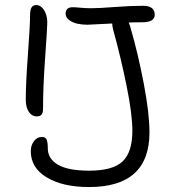

<svg xmlns="http://www.w3.org/2000/svg" viewBox="-20 -735 691 767"><path d="M127.9 -270Q107.4 -270 95.2 -288.1Q83 -306.2 83 -336.9Q83 -403.8 91.6 -518.6Q100.1 -633.3 100.1 -673.8Q100.1 -694.8 105.7 -704.8Q111.3 -714.8 125 -714.8Q143.1 -714.8 156 -694.6Q168.9 -674.3 168.9 -645Q168.9 -624 160.4 -506.1Q151.9 -388.2 151.9 -298.8Q151.9 -270 127.9 -270ZM335.9 12.2Q231 12.2 167 -26.1Q103 -64.5 103 -130.9Q103 -155.3 116 -171.6Q128.9 -188 147 -188Q161.6 -188 166.3 -177.2Q170.9 -166.5 170.9 -143.1Q170.9 -100.6 211.7 -76.9Q252.4 -53.2 335.9 -53.2Q431.6 -53.2 470.2 -90.6Q508.8 -127.9 508.8 -211.9Q508.8 -279.3 485.1 -395Q461.4 -510.7 432.1 -616.2Q428.2 -631.8 428.2 -641.1Q333 -636.2 329.1 -636.2Q309.1 -636.2 290.3 -640.1Q271.5 -644 256.8 -654.5Q242.2 -665 242.2 -680.2Q242.2 -706.1 270 -706.1Q281.7 -706.1 301.8 -704.1Q321.8 -702.1 344.2 -702.1Q375 -702.1 438.7 -707Q502.4 -711.9 551.8 -711.9Q598.1 -711.9 598.1 -675.8Q598.1 -646 547.9 -646Q512.2 -646 494.1 -645Q500 -631.8 502 -622.1Q531.7 -520 554.4 -400.9Q577.1 -281.7 577.1 -206.1Q577.1 12.2 335.9 12.2Z"/></svg>

Font: Shantell Sans Irregular
Style: Regular
Weight: 300
Designer: Stephen Nixon, Anya Danilova, Shantell Martin
Foundry: Arrow Type
Version: Version 1.006;[9816181b4]